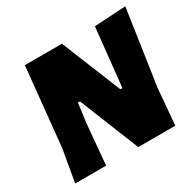

<svg xmlns="http://www.w3.org/2000/svg" viewBox="-143 -812 995 973"><g transform="rotate(-30 355.0 -325.5)"><path d="M701 -651 636 -211 618 0H401L261 -348H249L234 -234L213 0H32L65 -190L111 -647H328L469 -299H481L517 -640Z"/></g></svg>

Font: Alegreya Sans SC Black
Style: Italic
Weight: 900
Italic angle: -7°
Designer: Juan Pablo del Peral
Foundry: Huerta Tipografica
Version: Version 2.007